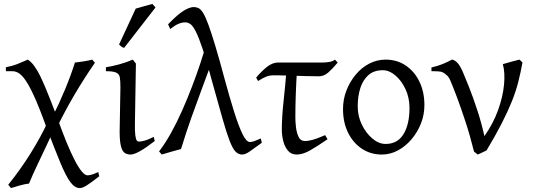

<svg xmlns="http://www.w3.org/2000/svg" viewBox="-20 -773 2723 979"><path d="M217 -123Q179 -229 151 -289Q123 -349 101.5 -375.5Q80 -402 61 -407Q53 -410 41 -410Q29 -410 19.5 -410Q10 -410 10 -410V-430Q45 -437 67.5 -446Q90 -455 122 -469Q131 -463 142 -452Q153 -441 170 -413Q187 -385 210.5 -329Q234 -273 270 -178Q321 -33 361 44Q401 121 426 121Q434 121 446 118Q458 115 481 104L486 126Q441 161 420.5 173.5Q400 186 387 186Q361 186 338 154.5Q315 123 287 55Q259 -13 217 -123ZM22 169Q84 92 135 10.5Q186 -71 224 -152L252 -108Q240 -79 217.5 -31.5Q195 16 170.5 67.5Q146 119 128 163Q108 165 81.5 172.5Q55 180 36 186ZM246 -174Q281 -243 311.5 -316.5Q342 -390 362 -454Q381 -456 406.5 -460Q432 -464 450 -469L464 -453Q410 -375 363 -295.5Q316 -216 273 -129Z M769 -54Q724 -19 693.5 -2Q663 15 646 15Q613 15 601.5 -12.5Q590 -40 590 -100L594 -327Q594 -361 591 -378.5Q588 -396 572 -403Q556 -410 520 -410V-430Q552 -435 588.5 -445Q625 -455 657 -469L673 -449L668 -148Q667 -104 670 -83Q673 -62 677.5 -56.5Q682 -51 689 -51Q697 -51 715.5 -55.5Q734 -60 764 -75ZM613 -529Q605 -531 600 -534.5Q595 -538 587 -546L672 -729Q688 -734 713.5 -741Q739 -748 757 -753L773 -735Z M1315 -45Q1278 -18 1254.5 -1.5Q1231 15 1215 15Q1195 15 1180.5 -0.5Q1166 -16 1150.5 -56Q1135 -96 1114 -170Q1093 -244 1060 -363Q1034 -462 1014 -521.5Q994 -581 979 -611Q964 -641 951 -650Q938 -659 925 -659Q908 -659 890 -651.5Q872 -644 848 -625L837 -649Q885 -699 916 -718Q947 -737 968 -737Q981 -737 992.5 -731.5Q1004 -726 1016 -706.5Q1028 -687 1042.5 -647.5Q1057 -608 1077 -542Q1097 -476 1124 -375Q1150 -279 1173 -205.5Q1196 -132 1216 -90.5Q1236 -49 1254 -49Q1265 -49 1275.5 -53Q1286 -57 1310 -67ZM903 -13Q884 -8 853.5 0.5Q823 9 805 15L791 -1Q822 -41 852 -95Q882 -149 909 -210Q936 -271 959.5 -332.5Q983 -394 1001 -448.5Q1019 -503 1030 -544Q1037 -538 1043.5 -518.5Q1050 -499 1054.5 -480.5Q1059 -462 1060 -457Q1033 -384 1007 -314Q981 -244 955 -171Q929 -98 903 -13Z M1702 -454Q1676 -423 1654 -403.5Q1632 -384 1607 -384Q1581 -384 1540.5 -385Q1500 -386 1460.5 -387.5Q1421 -389 1395 -389H1375Q1355 -389 1338 -382.5Q1321 -376 1296 -360L1286 -377Q1309 -405 1338 -429.5Q1367 -454 1398 -454Q1459 -454 1518 -454Q1577 -454 1617 -454Q1641 -454 1659 -457Q1677 -460 1688 -469ZM1650 -63Q1595 -25 1559 -5Q1523 15 1492 15Q1465 15 1448.5 -4.5Q1432 -24 1424.5 -53Q1417 -82 1417 -111Q1417 -176 1426 -257.5Q1435 -339 1442 -430L1495 -427Q1490 -349 1488 -286.5Q1486 -224 1486 -176Q1486 -154 1489 -126Q1492 -98 1502 -76Q1512 -54 1535 -54Q1553 -54 1576 -60.5Q1599 -67 1638 -84Z M1927 15Q1869 15 1824 -15.5Q1779 -46 1754 -98Q1729 -150 1729 -217Q1729 -266 1746 -310.5Q1763 -355 1793 -391.5Q1823 -428 1862.5 -448.5Q1902 -469 1946 -469Q2005 -469 2049.5 -438.5Q2094 -408 2119 -356Q2144 -304 2144 -237Q2144 -188 2126.5 -143.5Q2109 -99 2078.5 -63Q2048 -27 2009 -6Q1970 15 1927 15ZM1932 -415Q1887 -415 1859 -390.5Q1831 -366 1817.5 -324.5Q1804 -283 1804 -231Q1804 -180 1825.5 -136.5Q1847 -93 1879.5 -66Q1912 -39 1946 -39Q2007 -39 2037.5 -89Q2068 -139 2068 -223Q2068 -274 2048 -317.5Q2028 -361 1996.5 -388Q1965 -415 1932 -415Z M2461 -6Q2453 -2 2439 4.5Q2425 11 2416 15L2397 0Q2377 -81 2353.5 -152.5Q2330 -224 2309.5 -278.5Q2289 -333 2276 -363Q2269 -380 2257.5 -390Q2246 -400 2238 -404Q2230 -408 2216 -409Q2202 -410 2191 -410Q2180 -410 2180 -410V-429Q2211 -436 2237 -446.5Q2263 -457 2284 -469Q2295 -469 2310 -455Q2325 -441 2340 -406Q2351 -381 2371 -330.5Q2391 -280 2412.5 -215Q2434 -150 2450 -79Q2495 -143 2519.5 -211Q2544 -279 2550 -340.5Q2556 -402 2544 -446Q2567 -453 2588 -458.5Q2609 -464 2628 -469Q2632 -467 2637 -461.5Q2642 -456 2644 -454Q2635 -404 2623 -356.5Q2611 -309 2590.5 -257.5Q2570 -206 2538.5 -144.5Q2507 -83 2461 -6Z"/></svg>

Font: ChillKai
Style: Regular
Weight: 400
Designer: ChillType
Foundry: 寒蝉字型
Version: Version 2.000